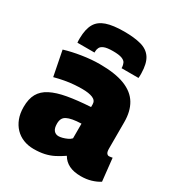

<svg xmlns="http://www.w3.org/2000/svg" viewBox="-184 -892 947 1021"><g transform="rotate(30 289.5 -381.0)"><path d="M17 -157Q17 -207 35 -239Q53 -271 91 -290.5Q129 -310 187.5 -320.5Q246 -331 328 -336V-353Q328 -376 304.5 -386Q281 -396 239 -396Q218 -396 190.5 -394Q163 -392 133.5 -386.5Q104 -381 74 -373L44 -525Q90 -539 147 -548Q204 -557 254 -557Q350 -557 408.5 -534Q467 -511 494 -466Q521 -421 521 -355V-194Q521 -172 527 -164.5Q533 -157 541 -157Q546 -157 551.5 -158Q557 -159 562 -160L577 -21Q555 -7 526.5 1.5Q498 10 464 10Q420 10 391 -4.5Q362 -19 346 -47Q320 -29 294.5 -16Q269 -3 240 3.5Q211 10 174 10Q140 10 111 -1.5Q82 -13 61 -35Q40 -57 28.5 -87.5Q17 -118 17 -157ZM215 -169Q215 -141 226 -128Q237 -115 255 -115Q265 -115 278.5 -118.5Q292 -122 306 -128.5Q320 -135 328 -144V-234Q297 -233 275.5 -229Q254 -225 240.5 -218Q227 -211 221 -199Q215 -187 215 -169ZM281 -772Q343 -772 385 -760.5Q427 -749 448 -717Q469 -685 470 -624Q470 -617 470 -610Q470 -603 469 -596H365Q365 -597 365 -598.5Q365 -600 365 -603Q364 -615 359 -626.5Q354 -638 336 -645Q318 -652 281 -652Q245 -652 227.5 -645Q210 -638 204.5 -626.5Q199 -615 199 -603Q199 -600 199 -598.5Q199 -597 199 -596H94Q93 -603 93 -610Q93 -617 93 -624Q94 -680 112.5 -712Q131 -744 172 -758Q213 -772 281 -772Z"/></g></svg>

Font: Georama ExtraCondensed Thin ExtraBold
Style: Regular
Weight: 800
Version: Version 1.001